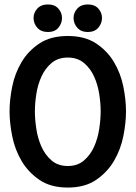

<svg xmlns="http://www.w3.org/2000/svg" viewBox="-20 -832 610 864"><path d="M375 -812Q406 -812 422.5 -793.5Q439 -775 439 -751Q439 -727 422.5 -707.5Q406 -688 375 -688Q345 -688 328 -707Q311 -726 311 -751Q311 -775 328 -793.5Q345 -812 375 -812ZM196 -812Q226 -812 242.5 -793.5Q259 -775 259 -751Q259 -727 243 -707.5Q227 -688 196 -688Q165 -688 148 -707Q131 -726 131 -751Q131 -775 148 -793.5Q165 -812 196 -812ZM285 -85Q329 -85 358 -110Q387 -135 403.5 -172Q420 -209 426.5 -252Q433 -295 433 -331Q433 -367 426.5 -409Q420 -451 403.5 -487.5Q387 -524 358 -548.5Q329 -573 285 -573Q241 -573 212 -548.5Q183 -524 166.5 -487.5Q150 -451 143.5 -409Q137 -367 137 -331Q137 -295 143.5 -252Q150 -209 166.5 -172Q183 -135 212 -110Q241 -85 285 -85ZM285 -670Q362 -670 412.5 -636.5Q463 -603 493 -552.5Q523 -502 535 -442.5Q547 -383 547 -331Q547 -279 535 -219Q523 -159 493 -108Q463 -57 412.5 -22.5Q362 12 285 12Q208 12 157.5 -22.5Q107 -57 77 -108Q47 -159 35 -219Q23 -279 23 -331Q23 -383 35 -442.5Q47 -502 77 -552.5Q107 -603 157.5 -636.5Q208 -670 285 -670Z"/></svg>

Font: Codetta
Style: Bold
Weight: 700
Designer: Ulrich Proeller
Foundry: PROSA GmbH
Version: Version 2.00;September 29, 2018;FontCreator 11.5.0.2427 64-b